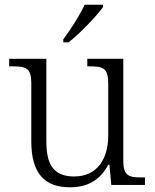

<svg xmlns="http://www.w3.org/2000/svg" viewBox="-20 -786 658 816"><path d="M249 -619V-606H271C319 -642 393 -721 418 -756V-766H340C319 -721 278 -657 249 -619ZM277 10C353 10 406 -21 440 -86H445L453 0H596V-32H579C528 -32 504 -39 504 -102V-536H351V-504H361C418 -504 440 -497 440 -431V-210C440 -112 394 -36 295 -36C201 -36 177 -96 177 -186V-536H19V-504H33C90 -504 113 -497 113 -433V-185C113 -50 169 10 277 10Z"/></svg>

Font: Noto Serif Telugu Light
Style: Regular
Weight: 300
Designer: Jelle Bosma - Monotype Design Team
Foundry: Monotype Imaging Inc.
Version: Version 2.005